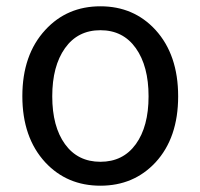

<svg xmlns="http://www.w3.org/2000/svg" viewBox="-20 -577 637 610"><path d="M124 -61Q51 -140 51 -271.5Q51 -403 124 -482Q193 -557 299 -557Q405 -557 474 -482Q546 -403 546 -271Q546 -139 474 -61Q405 13 299 13Q193 13 124 -61ZM186.5 -119Q227 -63 299 -63Q371 -63 411.5 -119Q452 -175 452 -271Q452 -367 411.5 -424Q371 -481 299 -481Q227 -481 186.5 -424Q146 -367 146 -271Q146 -175 186.5 -119Z"/></svg>

Font: Resource Han Rounded JP
Style: Regular
Weight: 400
Designer: Cyano Hao (round all glyphs); Ryoko NISHIZUKA 西塚涼子 (kana, bopomofo & ideographs); Paul D. Hunt (Latin, Greek & Cyrillic)
Foundry: Cyano Hao
Version: 0.990